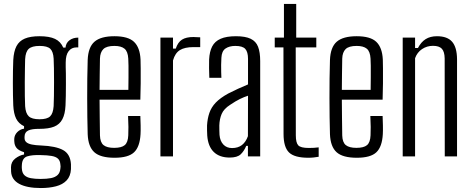

<svg xmlns="http://www.w3.org/2000/svg" viewBox="-20 -790 2384 970"><path d="M186.5 160Q116 160 77 138.8Q38 117.5 36 76.5Q36 70 35.8 65Q35.5 60 35.5 55Q36 27 57.2 10.8Q78.5 -5.5 101.5 -9.5V-21Q73.5 -30 63.5 -42.8Q53.5 -55.5 52.5 -72.5Q52.5 -74 52 -79Q51.5 -84 52 -88.5Q53 -108 67.2 -122.5Q81.5 -137 101.5 -140V-152.5Q74 -165.5 61.5 -190.8Q49 -216 47 -258Q46 -280 45.5 -309.5Q45 -339 45 -371Q45 -403 45.5 -433Q46 -463 47 -486.5Q49.5 -530.5 63.2 -556.8Q77 -583 105.2 -595Q133.5 -607 179.5 -607Q229.5 -607 258 -593.5Q286.5 -580 299.5 -549.5H311Q313 -573 331 -586.5Q349 -600 375.5 -600V-550.5H366Q341.5 -550.5 326.8 -531.5Q312 -512.5 312 -474.5V-450.5Q312.5 -442.5 312.8 -418.8Q313 -395 313 -364.8Q313 -334.5 312.5 -305.5Q312 -276.5 311 -257.5Q309 -214 295.2 -187.8Q281.5 -161.5 253.5 -150.2Q225.5 -139 179 -139Q142 -139.5 123 -130.8Q104 -122 104 -99V-92.5Q104 -79.5 113.2 -71.5Q122.5 -63.5 141 -59.8Q159.5 -56 187.5 -55Q262 -52 298.8 -31.8Q335.5 -11.5 338.5 40Q338.5 46 338.5 52.5Q338.5 59 338.5 64.5Q336.5 100.5 316.5 121.5Q296.5 142.5 262.8 151.2Q229 160 186.5 160ZM184.5 114Q216.5 114 237.8 109.8Q259 105.5 271 94.2Q283 83 285 62Q286 56 286 51.2Q286 46.5 285 40.5Q283.5 21.5 272.8 11.5Q262 1.5 240.5 -2.2Q219 -6 184.5 -6.5Q142.5 -8 117.5 0Q92.5 8 90.5 42.5Q90 50.5 90 54Q90 57.5 90.5 63Q92 84.5 103.8 95.5Q115.5 106.5 136 110.2Q156.5 114 184.5 114ZM179.5 -187.5Q218 -187.5 233.2 -202.2Q248.5 -217 251 -254Q252 -272.5 252.5 -305.5Q253 -338.5 253 -375.5Q253 -412.5 252.5 -444.8Q252 -477 251 -494Q249 -529 234 -543.5Q219 -558 180 -558Q141.5 -558 125.2 -543.2Q109 -528.5 107 -491Q106.5 -476.5 106 -444.5Q105.5 -412.5 105.2 -374.8Q105 -337 105.5 -304Q106 -271 107 -253.5Q109.5 -217.5 125.2 -202.5Q141 -187.5 179.5 -187.5Z M558.5 7Q487.5 7 456.5 -21Q425.5 -49 423 -112Q422 -151 421.2 -197.8Q420.5 -244.5 420.5 -294.2Q420.5 -344 421 -393.2Q421.5 -442.5 423 -487Q425.5 -551.5 457.2 -579.2Q489 -607 558 -607Q627.5 -607 657.2 -578.5Q687 -550 690 -489.5Q690.5 -478 690.8 -444.8Q691 -411.5 690.8 -368.8Q690.5 -326 689 -286.5H483Q483 -242 483.8 -196.8Q484.5 -151.5 485 -106Q486 -70.5 503.2 -56.8Q520.5 -43 556.5 -43Q594 -43 610.2 -56.8Q626.5 -70.5 628 -106Q629 -121 628.8 -148.8Q628.5 -176.5 627 -204H689Q690 -184.5 690.5 -156.2Q691 -128 690 -112Q686.5 -48.5 657.5 -20.8Q628.5 7 558.5 7ZM483 -336H628.5Q629 -367.5 629.2 -399.8Q629.5 -432 629.2 -457.8Q629 -483.5 628 -494Q626 -530 609 -544Q592 -558 558 -558Q518.5 -558 502.2 -542Q486 -526 485 -494Q484.5 -456 483.8 -416.2Q483 -376.5 483 -336Z M790.5 0V-600H854V-544.5H868Q878.5 -576.5 899.5 -589.8Q920.5 -603 957 -603Q965 -603 974 -602.2Q983 -601.5 991.5 -601.5V-552H957.5Q913.5 -552 889 -537Q864.5 -522 854 -484.5V0Z M1140.5 6Q1089 6 1060 -22.2Q1031 -50.5 1027 -105Q1026.5 -118.5 1026 -130.5Q1025.5 -142.5 1026 -156.5Q1028 -191 1037.8 -219.5Q1047.5 -248 1070.2 -271.8Q1093 -295.5 1133 -317.5Q1155.5 -329 1182.5 -341.5Q1209.5 -354 1233 -363.5V-493Q1233 -527.5 1219.2 -542.8Q1205.5 -558 1169 -558Q1138.5 -558 1119.2 -544.8Q1100 -531.5 1098.5 -498Q1097.5 -481 1097.2 -461.8Q1097 -442.5 1097.5 -425.2Q1098 -408 1098.5 -397H1037.5Q1036.5 -422 1036.2 -445.2Q1036 -468.5 1036.5 -489.5Q1038.5 -529.5 1052 -555.5Q1065.5 -581.5 1094.8 -594.2Q1124 -607 1172 -607Q1219.5 -607 1246.2 -594.2Q1273 -581.5 1283.8 -553.8Q1294.5 -526 1294.5 -481.5V0H1232.5V-53H1224Q1213 -26.5 1195.8 -10.2Q1178.5 6 1140.5 6ZM1152.5 -42Q1182.5 -42 1202.2 -57.2Q1222 -72.5 1232.5 -102L1233 -306.5Q1213 -300 1192 -289.8Q1171 -279.5 1143.5 -261Q1110.5 -240 1099.8 -214.2Q1089 -188.5 1088 -156.5Q1088 -142.5 1088.2 -130.8Q1088.5 -119 1089 -108.5Q1091.5 -78 1108.2 -60Q1125 -42 1152.5 -42Z M1538 7Q1467.5 7 1440 -20Q1412.5 -47 1412.5 -113L1412 -550.5H1368V-600H1414.5V-770H1476.5V-600H1578V-550.5H1474L1474.5 -106.5Q1474.5 -69 1486.8 -55.8Q1499 -42.5 1540 -42.5Q1555.5 -42.5 1565.8 -43.2Q1576 -44 1590 -45.5V2Q1578 4 1565.2 5.5Q1552.5 7 1538 7Z M1782.5 7Q1711.5 7 1680.5 -21Q1649.5 -49 1647 -112Q1646 -151 1645.2 -197.8Q1644.5 -244.5 1644.5 -294.2Q1644.5 -344 1645 -393.2Q1645.5 -442.5 1647 -487Q1649.5 -551.5 1681.2 -579.2Q1713 -607 1782 -607Q1851.5 -607 1881.2 -578.5Q1911 -550 1914 -489.5Q1914.5 -478 1914.8 -444.8Q1915 -411.5 1914.8 -368.8Q1914.5 -326 1913 -286.5H1707Q1707 -242 1707.8 -196.8Q1708.5 -151.5 1709 -106Q1710 -70.5 1727.2 -56.8Q1744.5 -43 1780.5 -43Q1818 -43 1834.2 -56.8Q1850.5 -70.5 1852 -106Q1853 -121 1852.8 -148.8Q1852.5 -176.5 1851 -204H1913Q1914 -184.5 1914.5 -156.2Q1915 -128 1914 -112Q1910.5 -48.5 1881.5 -20.8Q1852.5 7 1782.5 7ZM1707 -336H1852.5Q1853 -367.5 1853.2 -399.8Q1853.5 -432 1853.2 -457.8Q1853 -483.5 1852 -494Q1850 -530 1833 -544Q1816 -558 1782 -558Q1742.5 -558 1726.2 -542Q1710 -526 1709 -494Q1708.5 -456 1707.8 -416.2Q1707 -376.5 1707 -336Z M2014.5 0V-600H2077V-547.5H2091.5Q2107 -577.5 2130.2 -592.2Q2153.5 -607 2187.5 -607Q2240 -607 2264.2 -579Q2288.5 -551 2289 -491V0H2227L2226.5 -495Q2226 -529 2212.2 -543.8Q2198.5 -558.5 2167.5 -558.5Q2137 -558.5 2112.2 -542Q2087.5 -525.5 2077 -496V0Z"/></svg>

Font: Big Shoulders Text Thin Light
Style: Regular
Weight: 300
Version: Version 2.002